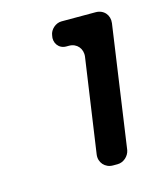

<svg xmlns="http://www.w3.org/2000/svg" viewBox="-73 -753 424 520"><g transform="rotate(-15 139.0 -493.5)"><path d="M181 -287H194C211 -287 226 -301 229 -317L278 -660C281 -682 266 -700 243 -700H147C131 -700 115 -686 113 -670C108 -650 121 -631 142 -631H150C172 -631 187 -613 184 -591L146 -327C143 -305 159 -287 181 -287Z"/></g></svg>

Font: Trueno
Style: RoundIt
Weight: 400
Designer: Julieta Ulanovsky, Jasper
Foundry: Julieta Ulanovsky, Cannot Into Space Fonts
Version: Version 3.001